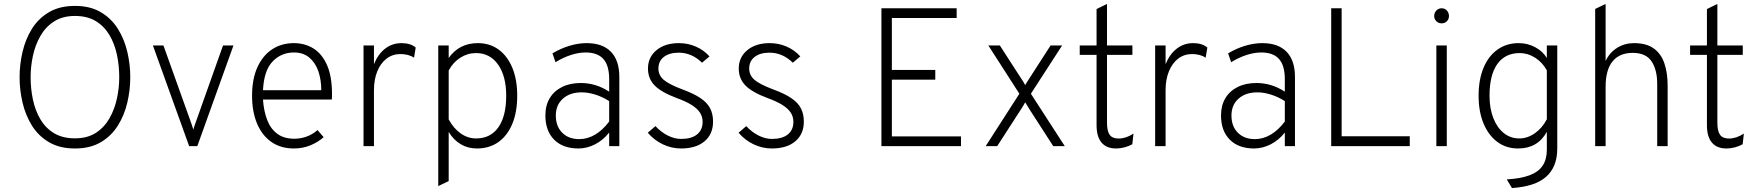

<svg xmlns="http://www.w3.org/2000/svg" viewBox="-20 -742 8929 975"><path d="M360.5 12Q283 12 229 -19.8Q175 -51.5 142.2 -104.2Q109.5 -157 94.5 -221Q79.5 -285 79.5 -350Q79.5 -415 94.5 -479Q109.5 -543 142.2 -595.8Q175 -648.5 229 -680.2Q283 -712 360.5 -712Q438 -712 491.8 -680.2Q545.5 -648.5 578.5 -595.8Q611.5 -543 626.5 -479Q641.5 -415 641.5 -350Q641.5 -285 626.5 -221Q611.5 -157 578.5 -104.2Q545.5 -51.5 491.8 -19.8Q438 12 360.5 12ZM360.5 -39.5Q423.5 -39.5 466.5 -67.2Q509.5 -95 535.8 -141Q562 -187 573.8 -241.8Q585.5 -296.5 585.5 -350Q585.5 -409 573.8 -464.2Q562 -519.5 535.8 -564Q509.5 -608.5 466.5 -634.8Q423.5 -661 360.5 -661Q298 -661 254.8 -633.2Q211.5 -605.5 185.2 -559.5Q159 -513.5 147.2 -458.8Q135.5 -404 135.5 -350Q135.5 -291.5 147.2 -236Q159 -180.5 185.2 -136Q211.5 -91.5 254.8 -65.5Q298 -39.5 360.5 -39.5Z M940.5 0 756.5 -511H810L949 -122.5Q952.5 -113 955.5 -104Q958.5 -95 961.5 -84Q965 -95 968 -104Q971 -113 974.5 -122.5L1112.5 -511H1165.5L982 0Z M1472.5 12Q1405.5 12 1358 -21.2Q1310.5 -54.5 1285.2 -114.8Q1260 -175 1260 -256Q1260 -341 1287.2 -400.8Q1314.5 -460.5 1362.2 -491.8Q1410 -523 1472.5 -523Q1528 -523 1571.8 -495.8Q1615.5 -468.5 1640.8 -411.2Q1666 -354 1666 -264Q1666 -258 1665.8 -251Q1665.5 -244 1665 -236.5H1315.5Q1319.5 -178 1336.8 -133Q1354 -88 1387.8 -62.8Q1421.5 -37.5 1475 -37.5Q1505.5 -37.5 1535.8 -48Q1566 -58.5 1592.5 -81.5L1623.5 -45.5Q1596 -20.5 1556.8 -4.2Q1517.5 12 1472.5 12ZM1315.5 -284H1611.5Q1611.5 -336 1596.8 -379.5Q1582 -423 1551.2 -449.2Q1520.5 -475.5 1472.5 -475.5Q1408.5 -475.5 1364.5 -430Q1320.5 -384.5 1315.5 -284Z M1826 0V-511H1879V-416Q1899.5 -467 1935.8 -495Q1972 -523 2019 -523Q2065 -523 2091 -500.5L2082.5 -449Q2068.5 -458.5 2050.8 -463Q2033 -467.5 2013.5 -467.5Q1973.5 -467.5 1943.2 -444.5Q1913 -421.5 1896 -380Q1879 -338.5 1879 -284.5V0Z M2205.5 203V-511H2258.5V-447.5Q2312 -523 2406.5 -523Q2467.5 -523 2512.2 -490.2Q2557 -457.5 2581.8 -397.5Q2606.5 -337.5 2606.5 -256Q2606.5 -173 2581.5 -113Q2556.5 -53 2510.8 -20.5Q2465 12 2401.5 12Q2356 12 2319.5 -9.8Q2283 -31.5 2258.5 -72V177.5ZM2397.5 -39Q2471 -39 2510.8 -95.5Q2550.5 -152 2550.5 -256Q2550.5 -356 2509.2 -414.2Q2468 -472.5 2397.5 -472.5Q2354.5 -472.5 2317.5 -449Q2280.5 -425.5 2258.5 -384V-135.5Q2284 -89 2320 -64Q2356 -39 2397.5 -39Z M2917.5 12Q2838.5 12 2794 -32.8Q2749.5 -77.5 2749.5 -156Q2749.5 -206.5 2771.5 -243.2Q2793.5 -280 2834 -300.2Q2874.5 -320.5 2929.5 -320.5Q2967 -320.5 3003 -309.8Q3039 -299 3073.5 -276.5V-339.5Q3073.5 -409 3044.2 -442.2Q3015 -475.5 2953.5 -475.5Q2918 -475.5 2878.2 -462.5Q2838.5 -449.5 2801 -426L2785.5 -471Q2827 -496 2872 -509.5Q2917 -523 2959 -523Q3040 -523 3082.5 -479Q3125 -435 3125 -351.5V0H3073.5V-69Q3043.5 -30.5 3002 -9.2Q2960.5 12 2917.5 12ZM2921.5 -35.5Q2963 -35.5 3001.8 -58.2Q3040.5 -81 3073.5 -125V-228.5Q3041 -249.5 3004.5 -261.2Q2968 -273 2933.5 -273Q2874.5 -273 2838.5 -241Q2802.5 -209 2802.5 -155.5Q2802.5 -100.5 2835 -68Q2867.5 -35.5 2921.5 -35.5Z M3438.5 12Q3390.5 12 3346.2 -9Q3302 -30 3269.5 -68L3308.5 -101.5Q3337.5 -70.5 3371.5 -53.5Q3405.5 -36.5 3438.5 -36.5Q3491 -36.5 3519.5 -59.2Q3548 -82 3548 -123.5Q3548 -149 3534.5 -170Q3521 -191 3491.8 -209.2Q3462.5 -227.5 3415.5 -244.5Q3338 -273.5 3304.2 -308.2Q3270.5 -343 3270.5 -394Q3270.5 -451.5 3313.8 -487.2Q3357 -523 3427.5 -523Q3473 -523 3513.5 -505.5Q3554 -488 3583 -455.5L3545 -423.5Q3493 -474.5 3426.5 -474.5Q3379 -474.5 3351.2 -453Q3323.5 -431.5 3323.5 -394Q3323.5 -360.5 3349.8 -337.2Q3376 -314 3446.5 -287.5Q3504 -266.5 3538 -243.2Q3572 -220 3586.5 -191.2Q3601 -162.5 3601 -124.5Q3601 -61 3557.8 -24.5Q3514.5 12 3438.5 12Z M3899.5 12Q3851.5 12 3807.2 -9Q3763 -30 3730.5 -68L3769.5 -101.5Q3798.5 -70.5 3832.5 -53.5Q3866.5 -36.5 3899.5 -36.5Q3952 -36.5 3980.5 -59.2Q4009 -82 4009 -123.5Q4009 -149 3995.5 -170Q3982 -191 3952.8 -209.2Q3923.5 -227.5 3876.5 -244.5Q3799 -273.5 3765.2 -308.2Q3731.5 -343 3731.5 -394Q3731.5 -451.5 3774.8 -487.2Q3818 -523 3888.5 -523Q3934 -523 3974.5 -505.5Q4015 -488 4044 -455.5L4006 -423.5Q3954 -474.5 3887.5 -474.5Q3840 -474.5 3812.2 -453Q3784.5 -431.5 3784.5 -394Q3784.5 -360.5 3810.8 -337.2Q3837 -314 3907.5 -287.5Q3965 -266.5 3999 -243.2Q4033 -220 4047.5 -191.2Q4062 -162.5 4062 -124.5Q4062 -61 4018.8 -24.5Q3975.5 12 3899.5 12Z M4456 0V-700H4838V-650.5H4509V-387H4729.5V-337.5H4509V-49.5H4860V0Z M4985.5 0 5156.5 -266 4999 -511H5057.5L5163 -347.5Q5169.5 -338.5 5175.2 -329.2Q5181 -320 5186 -310Q5192 -320 5197.8 -329.2Q5203.5 -338.5 5209.5 -347.5L5315 -511H5373.5L5215 -266L5387 0H5328.5L5210 -183.5Q5204 -193.5 5198 -203Q5192 -212.5 5186 -222.5Q5181 -212.5 5175 -203Q5169 -193.5 5162.5 -183.5L5044 0Z M5647.5 12Q5599 12 5573.8 -18Q5548.5 -48 5548.5 -106V-463.5H5463V-511H5548.5V-696L5601.5 -722V-511H5730.5V-463.5H5601.5V-119Q5601.5 -76 5615.2 -57.2Q5629 -38.5 5660.5 -38.5Q5697.5 -38.5 5736 -63.5L5730 -9.5Q5712.5 0.5 5690.8 6.2Q5669 12 5647.5 12Z M5846 0V-511H5899V-416Q5919.5 -467 5955.8 -495Q5992 -523 6039 -523Q6085 -523 6111 -500.5L6102.5 -449Q6088.5 -458.5 6070.8 -463Q6053 -467.5 6033.5 -467.5Q5993.5 -467.5 5963.2 -444.5Q5933 -421.5 5916 -380Q5899 -338.5 5899 -284.5V0Z M6348.5 12Q6269.5 12 6225 -32.8Q6180.5 -77.5 6180.5 -156Q6180.5 -206.5 6202.5 -243.2Q6224.5 -280 6265 -300.2Q6305.5 -320.5 6360.5 -320.5Q6398 -320.5 6434 -309.8Q6470 -299 6504.5 -276.5V-339.5Q6504.5 -409 6475.2 -442.2Q6446 -475.5 6384.5 -475.5Q6349 -475.5 6309.2 -462.5Q6269.5 -449.5 6232 -426L6216.5 -471Q6258 -496 6303 -509.5Q6348 -523 6390 -523Q6471 -523 6513.5 -479Q6556 -435 6556 -351.5V0H6504.5V-69Q6474.5 -30.5 6433 -9.2Q6391.5 12 6348.5 12ZM6352.5 -35.5Q6394 -35.5 6432.8 -58.2Q6471.5 -81 6504.5 -125V-228.5Q6472 -249.5 6435.5 -261.2Q6399 -273 6364.5 -273Q6305.5 -273 6269.5 -241Q6233.5 -209 6233.5 -155.5Q6233.5 -100.5 6266 -68Q6298.5 -35.5 6352.5 -35.5Z M6740 0V-700H6793V-50H7139V0Z M7274 0V-511H7327V0ZM7300.5 -623.5Q7285 -623.5 7274 -634.2Q7263 -645 7263 -660.5Q7263 -677 7274 -688.5Q7285 -700 7300.5 -700Q7317 -700 7327.5 -688.5Q7338 -677 7338 -660.5Q7338 -645 7327.5 -634.2Q7317 -623.5 7300.5 -623.5Z M7658 213 7631.5 169Q7702 165 7747 148.2Q7792 131.5 7813.5 99.5Q7835 67.5 7835 19V-72.5Q7788.5 12 7689 12Q7628.5 12 7583.5 -21.5Q7538.5 -55 7513.5 -115.2Q7488.5 -175.5 7488.5 -256Q7488.5 -337.5 7513.5 -397.5Q7538.5 -457.5 7584.5 -490.2Q7630.5 -523 7692.5 -523Q7737 -523 7775.5 -502.5Q7814 -482 7835 -447.5V-511H7888V11.5Q7888 59 7873.8 95Q7859.5 131 7831 156Q7802.5 181 7759.5 195Q7716.5 209 7658 213ZM7695.5 -39Q7737 -39 7774.8 -65.8Q7812.5 -92.5 7835 -136.5V-384.5Q7813 -425 7775.8 -448.8Q7738.5 -472.5 7697.5 -472.5Q7623 -472.5 7583.5 -416.8Q7544 -361 7544 -256Q7544 -191.5 7563.2 -142.5Q7582.5 -93.5 7616.5 -66.2Q7650.5 -39 7695.5 -39Z M8080.5 0V-696.5L8133.5 -722V-432Q8153 -474.5 8191.5 -498.8Q8230 -523 8278 -523Q8340.5 -523 8378 -496Q8415.5 -469 8432 -420.2Q8448.5 -371.5 8448.5 -306V0H8395.5V-315.5Q8395.5 -387.5 8366.8 -430.5Q8338 -473.5 8271.5 -473.5Q8203.5 -473.5 8168.5 -430Q8133.5 -386.5 8133.5 -301.5V0Z M8747 12Q8698.5 12 8673.2 -18Q8648 -48 8648 -106V-463.5H8562.5V-511H8648V-696L8701 -722V-511H8830V-463.5H8701V-119Q8701 -76 8714.8 -57.2Q8728.5 -38.5 8760 -38.5Q8797 -38.5 8835.5 -63.5L8829.5 -9.5Q8812 0.5 8790.2 6.2Q8768.5 12 8747 12Z"/></svg>

Font: Overpass ExtraLight
Style: Regular
Weight: 250
Designer: Delve Withrington, Dave Bailey, Thomas Jockin
Foundry: Delve Fonts LLC
Version: Version 4.000